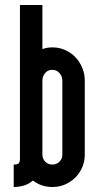

<svg xmlns="http://www.w3.org/2000/svg" viewBox="-20 -740 395 770"><path d="M320 -120Q320 -93 310 -69.5Q300 -46 282 -28Q264 -10 240.5 0Q217 10 190 10Q146 10 112 -16Q96 -2 76 4Q56 10 35 10V-80Q50 -80 55 -85Q60 -90 60 -105V-720H150V-543Q168 -550 190 -550Q217 -550 241 -539.5Q265 -529 282.5 -510.5Q300 -492 310 -468Q320 -444 320 -417ZM230 -417Q230 -434 218.5 -447Q207 -460 190 -460Q172 -460 161 -447Q150 -434 150 -417V-120Q150 -103 161.5 -91.5Q173 -80 190 -80Q207 -80 218.5 -91.5Q230 -103 230 -120Z"/></svg>

Font: Berliner Wand
Style: Regular
Weight: 400
Designer: Peter Wiegel
Foundry: Peter Wiegel
Version: Version 1.000